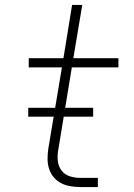

<svg xmlns="http://www.w3.org/2000/svg" viewBox="-20 -755 540 775"><path d="M304 0Q284 0 263.5 -3.5Q243 -7 226 -16Q209 -25 196.5 -40Q184 -55 178 -74Q172 -93 172 -113.5Q172 -134 175 -155L230 -483H96V-520H236L271 -735H312L276 -520H458V-483H270L215 -149Q211 -126 213.5 -104.5Q216 -83 228.5 -66.5Q241 -50 261.5 -43.5Q282 -37 304 -37H375V0ZM356 -284H94V-320H356Z"/></svg>

Font: Iosevka SS04 XLt Obl
Style: Regular
Weight: 200
Italic angle: -9°
Monospace: yes
Designer: Belleve Invis
Foundry: Belleve Invis
Version: Version 19.0.0; ttfautohint (v1.8.4)